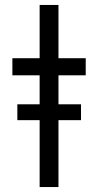

<svg xmlns="http://www.w3.org/2000/svg" viewBox="-20 -755 396 775"><path d="M140 0V-451H30V-520H140V-735H216V-520H326V-451H216V0ZM50 -270V-334H307V-270Z"/></svg>

Font: Iosevka QP
Style: Regular
Weight: 400
Designer: Belleve Invis
Foundry: Belleve Invis
Version: Version 20.0.0; ttfautohint (v1.8.4)